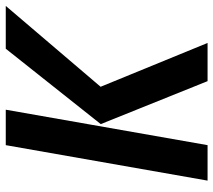

<svg xmlns="http://www.w3.org/2000/svg" viewBox="-57 -683 740 666"><g transform="rotate(-90 313.0 -350.0)"><path d="M364.5 0 215.5 -370.5 477 -700H625.5L345 -371L497 0ZM19.5 0 142.5 -700H265.5L142.5 0Z"/></g></svg>

Font: Cabin Condensed
Style: Bold Italic
Weight: 700
Width: 3
Italic angle: -10°
Designer: Pablo Impallari
Foundry: Pablo Impallari. http://www.impallari.com Igino Marini. http://www.ikern.com
Version: Version 3.001; ttfautohint (v1.8.3)